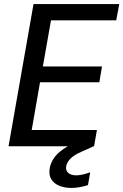

<svg xmlns="http://www.w3.org/2000/svg" viewBox="-20 -720 607 945"><path d="M22 0 145 -700H567L552 -620H231L191 -393H482L469 -315H177L136 -80H457L443 0ZM331 205Q299 205 272.5 194.5Q246 184 232.5 162.5Q219 141 225 106Q230 81 245.5 58Q261 35 292 13.5Q323 -8 373 -28L428 -50L443 -1L383 26Q344 43 327 60.5Q310 78 306 97Q302 118 315.5 130.5Q329 143 355 143Q369 143 387 139Q405 135 424 128L413 191Q395 197 373.5 201Q352 205 331 205Z"/></svg>

Font: DM Sans 28pt Medium
Style: Italic
Weight: 500
Italic angle: -10°
Version: Version 4.004;gftools[0.9.30]